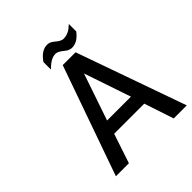

<svg xmlns="http://www.w3.org/2000/svg" viewBox="-213 -930 1070 1070"><g transform="rotate(-45 321.5 -395.0)"><path d="M498.5 -727.1Q461.9 -678.7 418 -678.7Q409.2 -678.7 400.1 -682.1Q391.1 -685.5 386 -689Q380.9 -692.4 372.6 -699Q364.3 -705.6 360.8 -708Q342.3 -720.7 328.1 -720.7Q309.1 -720.7 290.3 -710.2Q271.5 -699.7 248.5 -676.3V-735.4Q285.2 -789.6 330.6 -789.6Q342.3 -789.6 351.3 -785.9Q360.4 -782.2 373.8 -771.5Q387.2 -760.7 387.7 -760.3Q406.2 -747.6 420.9 -747.6Q437 -747.6 451.9 -753.4Q466.8 -759.3 475.3 -765.9Q483.9 -772.5 498.5 -785.6ZM539.6 0 481.9 -174.3H244.6L186.5 0H84L312.5 -647.5H413.6L642.6 0ZM363.3 -530.8 269 -254.4H457Z"/></g></svg>

Font: Meera Inimai
Style: Regular
Weight: 400
Version: 2.0.0+20160526